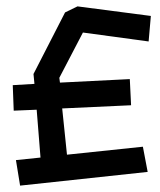

<svg xmlns="http://www.w3.org/2000/svg" viewBox="-20 -508 503 602"><path d="M43 74 30 -6 107 -14 95 -164 23 -161 20 -241 88 -245 85 -276 184 -469 223 -488 453 -458 446 -378 240 -406 166 -264 168 -249 387 -260 391 -178 175 -168 190 -23 428 -48 443 31Z"/></svg>

Font: ZCOOL KuaiLe
Style: Regular
Weight: 400
Designer: Lui Bingke
Foundry: ZCOOL
Version: Version 3.51;August 12, 2021;FontCreator 13.0.0.2613 64-bit